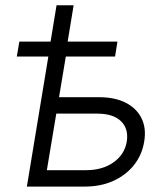

<svg xmlns="http://www.w3.org/2000/svg" viewBox="-20 -688 611 708"><path d="M42 -479.5 51.3 -534.7H413.1L404.3 -479.5ZM166.5 -534.7 188.5 -668.5H251.5L229.5 -534.7ZM186.5 -329.6H344.7Q404.3 -329.6 444.3 -308.8Q484.4 -288.1 502.2 -251.2Q520 -214.4 511.7 -166Q503.9 -117.2 474.4 -79.8Q444.8 -42.5 398.4 -21.2Q352.1 0 292.5 0H79.1L166.5 -529.3H231L152.8 -60.5H297.9Q357.4 -60.5 398.2 -89.1Q439 -117.7 447.3 -165Q455.1 -212.4 426.5 -240.7Q397.9 -269 338.4 -269H176.3Z"/></svg>

Font: Inter 24pt Light
Style: Italic
Weight: 300
Italic angle: -9.3988°
Designer: Rasmus Andersson
Foundry: rsms
Version: Version 4.001;git-66647c0bb